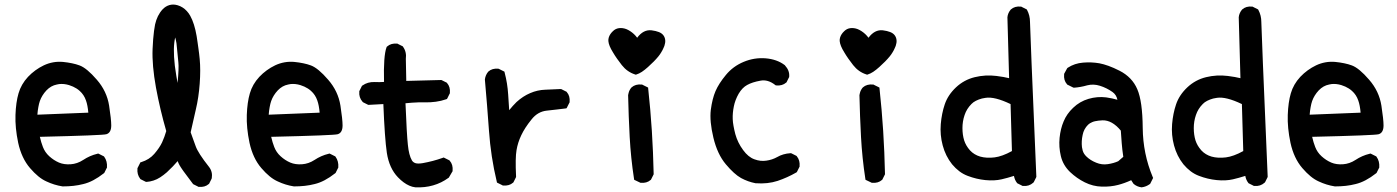

<svg xmlns="http://www.w3.org/2000/svg" viewBox="-20 -798 6040 830"><path d="M250.5 7.8Q231.9 4.9 214.6 -0.5Q197.3 -5.9 180.7 -13.7Q163.1 -21.5 145.5 -35.9Q127.9 -50.3 109.9 -71.3Q73.2 -113.8 58.6 -180.7Q44.9 -246.1 46.9 -301Q48.8 -356 60.1 -394.5Q71.3 -433.6 101.1 -465.8Q130.9 -497.1 169.4 -515.6Q209 -534.2 252.4 -530.3Q262.7 -529.3 272.5 -527.8Q282.2 -526.4 291.3 -524.4Q300.3 -522.5 308.3 -520.3Q316.4 -518.1 324.2 -515.1Q355.5 -503.4 398.4 -453.6Q441.9 -403.8 451.7 -341.3Q460.9 -281.2 460.9 -255.9Q460.9 -224.1 439.9 -217.8Q424.8 -212.9 152.3 -206.5Q157.7 -182.6 165.5 -162.6Q174.3 -139.6 192.9 -122.6Q202.6 -113.8 213.1 -106.9Q223.6 -100.1 234.9 -95.2Q256.8 -85.9 285.6 -87.9Q299.8 -88.9 313.2 -93.5Q326.7 -98.1 339.4 -106.4Q368.2 -125.5 400.9 -133.3L404.3 -134.3L407.7 -132.8L427.2 -123L429.2 -122.1L430.7 -120.1Q437.5 -110.8 440.4 -99.4Q443.4 -87.9 442.4 -75.2V-73.2L441.4 -71.8L431.6 -52.2L430.7 -50.3L428.7 -48.8Q405.8 -30.8 383.5 -19Q361.3 -7.3 340.3 -2.4Q319.8 2.9 297.6 5.4Q275.4 7.8 252 7.8H251ZM361.8 -311Q360.4 -327.1 357.9 -340.1Q355.5 -353 351.6 -363.8Q343.3 -388.2 324.7 -404.8Q318.4 -410.6 311 -415.3Q303.7 -419.9 295.7 -423.6Q287.6 -427.2 278.3 -430.2Q272.9 -431.6 267.6 -432.9Q262.2 -434.1 256.8 -434.6Q251.5 -435.1 246.3 -435.1Q241.2 -435.1 236.1 -434.6Q231 -434.1 225.6 -432.6Q200.2 -427.7 180.7 -407.2Q161.1 -386.2 152.3 -361.3Q150.4 -355.5 148.7 -349.1Q147 -342.8 145.8 -335.2Q144.5 -327.6 143.3 -319.6Q142.1 -311.5 141.6 -302.2Z M836.4 8.8 816.9 -1 814.9 -2 813.5 -3.9Q793.9 -31.2 773.4 -57.6Q770.5 -61.5 767.6 -65.9Q764.6 -70.3 761.7 -74.7Q758.8 -79.1 756.3 -83.5Q753.9 -87.9 751.7 -92.5Q749.5 -97.2 748 -101.6Q730.5 -80.6 701.2 -53.2Q693.8 -46.9 686.8 -41.5Q679.7 -36.1 672.6 -31.5Q665.5 -26.9 658.2 -23.4Q650.9 -20 643.6 -17.6Q636.2 -15.1 628.7 -13.7Q621.1 -12.2 613.8 -11.7H611.3L608.9 -12.7L589.4 -22.5L587.4 -23.4L585.9 -25.4Q571.8 -43.9 574.2 -69.3V-71.3L575.2 -72.8L585 -92.3L586.9 -96.2L590.8 -97.2Q625.5 -107.9 647 -132.8Q669.4 -158.7 680.7 -182.6Q691.4 -206.1 698.7 -231.4Q671.9 -324.2 654.3 -418.9Q636.7 -516.1 639.6 -585.9Q640.6 -608.9 642.1 -628.4Q643.6 -647.9 645.8 -664.1Q647.9 -680.2 650.4 -692.4Q654.8 -711.9 662.8 -728.3Q670.9 -744.6 683.1 -757.8Q696.3 -771.5 712.6 -776.1Q729 -780.8 747.6 -775.4Q759.3 -772 769.3 -765.6Q779.3 -759.3 787.6 -750.2Q795.9 -741.2 802.2 -730Q820.8 -696.8 830.1 -641.6Q832 -628.4 834 -615.5Q835.9 -602.5 837.6 -590.1Q839.4 -577.6 840.8 -565.7Q842.3 -553.7 843.3 -542.5Q847.7 -496.1 843.3 -436.3Q838.9 -376.5 826.7 -325.2L804.2 -226.1Q809.6 -211.4 814.9 -196.3Q820.3 -181.2 825.7 -166.5Q835.9 -136.7 883.8 -76.2Q899.9 -55.2 895.5 -27.8L895 -26.4L894.5 -24.9L884.8 -5.4L883.8 -3.4L882.3 -2.4Q865.7 12.2 839.8 9.8H837.9ZM747.6 -439.5Q753.9 -503.9 751 -528.8Q747.1 -562.5 744.6 -594.2Q744.1 -603 742.9 -610.8Q741.7 -618.7 740.2 -625Q738.8 -631.3 737.3 -636.2Q735.8 -630.9 735.1 -625.2Q734.4 -619.6 733.4 -612.8Q730.5 -588.4 732.4 -552.2Q734.4 -515.6 742.2 -470.2Q744.6 -455.1 747.6 -439.5Z M1250.5 7.8Q1231.9 4.9 1214.6 -0.5Q1197.3 -5.9 1180.7 -13.7Q1163.1 -21.5 1145.5 -35.9Q1127.9 -50.3 1109.9 -71.3Q1073.2 -113.8 1058.6 -180.7Q1044.9 -246.1 1046.9 -301Q1048.8 -356 1060.1 -394.5Q1071.3 -433.6 1101.1 -465.8Q1130.9 -497.1 1169.4 -515.6Q1209 -534.2 1252.4 -530.3Q1262.7 -529.3 1272.5 -527.8Q1282.2 -526.4 1291.3 -524.4Q1300.3 -522.5 1308.3 -520.3Q1316.4 -518.1 1324.2 -515.1Q1355.5 -503.4 1398.4 -453.6Q1441.9 -403.8 1451.7 -341.3Q1460.9 -281.2 1460.9 -255.9Q1460.9 -224.1 1439.9 -217.8Q1424.8 -212.9 1152.3 -206.5Q1157.7 -182.6 1165.5 -162.6Q1174.3 -139.6 1192.9 -122.6Q1202.6 -113.8 1213.1 -106.9Q1223.6 -100.1 1234.9 -95.2Q1256.8 -85.9 1285.6 -87.9Q1299.8 -88.9 1313.2 -93.5Q1326.7 -98.1 1339.4 -106.4Q1368.2 -125.5 1400.9 -133.3L1404.3 -134.3L1407.7 -132.8L1427.2 -123L1429.2 -122.1L1430.7 -120.1Q1437.5 -110.8 1440.4 -99.4Q1443.4 -87.9 1442.4 -75.2V-73.2L1441.4 -71.8L1431.6 -52.2L1430.7 -50.3L1428.7 -48.8Q1405.8 -30.8 1383.5 -19Q1361.3 -7.3 1340.3 -2.4Q1319.8 2.9 1297.6 5.4Q1275.4 7.8 1252 7.8H1251ZM1361.8 -311Q1360.4 -327.1 1357.9 -340.1Q1355.5 -353 1351.6 -363.8Q1343.3 -388.2 1324.7 -404.8Q1318.4 -410.6 1311 -415.3Q1303.7 -419.9 1295.7 -423.6Q1287.6 -427.2 1278.3 -430.2Q1272.9 -431.6 1267.6 -432.9Q1262.2 -434.1 1256.8 -434.6Q1251.5 -435.1 1246.3 -435.1Q1241.2 -435.1 1236.1 -434.6Q1231 -434.1 1225.6 -432.6Q1200.2 -427.7 1180.7 -407.2Q1161.1 -386.2 1152.3 -361.3Q1150.4 -355.5 1148.7 -349.1Q1147 -342.8 1145.8 -335.2Q1144.5 -327.6 1143.3 -319.6Q1142.1 -311.5 1141.6 -302.2Z M1775.4 11.7Q1762.2 10.3 1749.5 4.6Q1736.8 -1 1724.6 -10Q1712.4 -19 1700.2 -31.7Q1662.6 -70.8 1652.3 -137.2Q1643.1 -199.2 1637.2 -348.1L1574.7 -344.7H1572.3L1569.8 -345.7L1550.3 -355.5L1548.8 -356.4L1547.4 -357.9Q1530.8 -376.5 1533.2 -402.3V-404.3L1534.2 -405.8L1543.9 -425.3L1544.9 -427.2L1547.4 -428.7Q1569.3 -444.3 1599.1 -443.4Q1620.1 -442.4 1640.1 -443.8Q1637.2 -556.6 1650.9 -593.3L1651.9 -595.7L1653.8 -597.2Q1670.4 -611.8 1696.3 -609.4H1698.2L1699.7 -608.4L1719.2 -598.6L1721.2 -597.7L1722.7 -595.2Q1738.3 -573.2 1734.4 -543.5L1736.3 -448.2L1885.7 -452.1H1887.7L1890.1 -451.2L1909.7 -441.4L1911.6 -440.4L1912.6 -439Q1927.2 -422.4 1924.8 -396.5V-394.5L1923.8 -393.1L1914.1 -373.5L1912.1 -370.1L1908.2 -368.7Q1887.2 -361.3 1864 -358.2Q1840.8 -355 1816.4 -355.5Q1802.2 -356 1788.1 -355.5Q1773.9 -355 1760 -354Q1746.1 -353 1732.9 -351.6Q1738.3 -216.8 1743.2 -171.9Q1747.6 -127 1760.7 -104.5Q1766.1 -95.7 1776.6 -92.5Q1787.1 -89.4 1807.6 -92.8Q1829.1 -96.7 1850.6 -102.3Q1872.1 -107.9 1894 -115.7L1897.9 -117.2L1901.9 -115.2L1921.4 -105.5L1923.3 -104.5L1924.3 -103Q1939 -86.4 1936.5 -59.6V-57.6L1935.1 -55.7L1921.4 -32.2L1920.4 -30.3L1918.9 -29.3Q1888.2 -6.8 1852.1 3.4Q1816.4 13.7 1775.9 11.7Z M2151.9 2.9 2132.3 -6.8 2128.4 -8.8 2127.4 -13.2Q2101.6 -120.6 2093.8 -232.9Q2085.9 -343.8 2076.2 -453.1V-454.1V-455.1Q2078.6 -473.6 2090.3 -487.8L2090.8 -488.3L2091.3 -488.8Q2107.9 -503.4 2133.8 -501H2135.7L2137.2 -500L2156.7 -490.2L2160.6 -488.3L2161.6 -483.9Q2173.8 -438 2176.8 -389.2Q2177.7 -372.6 2179 -355.5Q2180.2 -338.4 2181.2 -321.8Q2189 -331.5 2196.8 -340.1Q2204.6 -348.6 2212.9 -356.9Q2240.7 -382.3 2272 -395.5Q2303.7 -409.2 2337.4 -410.2Q2369.6 -411.1 2402.8 -413.1H2405.3L2407.7 -412.1L2427.2 -402.3L2429.2 -401.4L2430.2 -399.9Q2444.8 -383.3 2442.4 -357.4V-355.5L2441.4 -354L2431.6 -334.5L2429.2 -330.1L2424.3 -329.1Q2405.8 -326.7 2386 -324.5Q2366.2 -322.3 2344.2 -319.8Q2304.7 -315.9 2277.8 -281.7Q2248.5 -245.6 2233.4 -213.4Q2218.3 -181.6 2212.9 -148.9Q2207 -115.7 2210.9 -35.6V-33.2L2210 -30.8L2200.2 -11.2L2199.2 -9.3L2197.8 -8.3Q2181.2 6.3 2155.3 3.9H2153.3Z M2746.6 -8.8 2726.1 -18.6 2721.7 -20.5 2720.7 -25.9Q2707 -115.2 2702.1 -205.6Q2697.3 -295.4 2695.3 -385.7V-386.2V-386.7Q2695.8 -389.2 2696.3 -391.4Q2696.8 -393.6 2697.3 -395.8Q2697.8 -397.9 2698.5 -400.1Q2699.2 -402.3 2700 -404.3Q2700.7 -406.2 2701.9 -408.2Q2703.1 -410.2 2704.1 -412.1Q2705.1 -414.1 2706.5 -415.8Q2708 -417.5 2709.5 -419.4L2710 -419.9L2710.4 -420.4Q2727.1 -435.1 2753.9 -432.6H2755.9L2757.3 -431.6L2776.9 -421.9L2781.7 -419.4L2782.2 -414.1Q2792 -324.2 2797.9 -232.2Q2803.7 -140.1 2805.7 -46.9V-44.4L2804.7 -42.5L2794.9 -22.9L2793.9 -21L2792.5 -20Q2775.9 -5.4 2750 -7.8H2748.5ZM2725.6 -476.1Q2691.4 -486.8 2668 -516.6Q2657.2 -530.3 2647.5 -544.2Q2637.7 -558.1 2629.4 -572.3Q2620.6 -586.4 2615.7 -598.4Q2610.8 -610.4 2609.9 -620.6Q2609.4 -628.4 2611.6 -635.7Q2613.8 -643.1 2618.2 -649.9Q2622.6 -656.7 2629.4 -663.1Q2640.6 -674.3 2655.8 -676.3Q2670.9 -678.2 2687 -672.4Q2695.8 -668.9 2704.3 -663.3Q2712.9 -657.7 2720.5 -650.6Q2728 -643.6 2734.4 -634.8Q2761.2 -670.9 2796.4 -667Q2815.4 -664.6 2828.4 -659.4Q2841.3 -654.3 2848.1 -645Q2861.3 -626.5 2852.1 -599.6Q2850.1 -595.2 2848.1 -590.3Q2846.2 -585.4 2843.8 -581.1Q2841.3 -576.7 2838.6 -572Q2835.9 -567.4 2832.8 -563Q2829.6 -558.6 2826.2 -554.2Q2809.1 -533.2 2781.2 -508.3Q2767.1 -495.6 2754.9 -487.5Q2742.7 -479.5 2731.4 -476.1L2728.5 -475.1Z M3246.1 -5.9Q3213.4 -12.2 3183.6 -28.3Q3153.8 -44.9 3117.7 -87.9Q3081.1 -131.3 3064 -202.6Q3046.9 -273.9 3052.7 -322.8Q3059.1 -371.6 3073.2 -404.3Q3087.4 -437 3117.7 -473.6Q3148.4 -511.2 3194.6 -530.5Q3240.7 -549.8 3289.6 -545.9Q3314 -543.9 3334.7 -536.6Q3355.5 -529.3 3372.1 -516.6L3373 -516.1L3373.5 -515.1Q3394 -492.7 3391.6 -466.8V-464.8L3390.6 -463.4L3380.9 -443.8L3379.9 -441.9L3378.4 -440.9Q3361.8 -426.3 3335.9 -428.7L3333 -429.2L3331.1 -430.7Q3299.3 -455.6 3267.1 -449.2Q3231.9 -442.9 3210 -430.7Q3189 -419.4 3173.3 -393.1Q3157.7 -365.7 3152.3 -337.9Q3149.4 -323.7 3148.2 -310.1Q3147 -296.4 3147.5 -283.2Q3147.9 -270 3150.9 -253.7Q3153.8 -237.3 3158.7 -218.3Q3168.9 -181.2 3192.4 -149.4Q3214.8 -118.7 3241.2 -109.4Q3254.4 -104.5 3267.3 -103Q3280.3 -101.6 3292.5 -103.5Q3317.9 -106.9 3339.8 -119.1Q3365.2 -133.8 3397 -135.7H3399.4L3401.9 -134.8L3421.4 -125L3423.3 -124L3424.8 -122.1Q3439 -104.5 3436.5 -79.1V-77.1L3435.5 -75.7L3425.8 -56.2L3424.3 -53.7L3421.9 -52.2Q3383.8 -30.3 3341.8 -16.1Q3298.8 -2 3247.1 -5.9H3246.6Z M3746.6 -8.8 3726.1 -18.6 3721.7 -20.5 3720.7 -25.9Q3707 -115.2 3702.1 -205.6Q3697.3 -295.4 3695.3 -385.7V-386.2V-386.7Q3695.8 -389.2 3696.3 -391.4Q3696.8 -393.6 3697.3 -395.8Q3697.8 -397.9 3698.5 -400.1Q3699.2 -402.3 3700 -404.3Q3700.7 -406.2 3701.9 -408.2Q3703.1 -410.2 3704.1 -412.1Q3705.1 -414.1 3706.5 -415.8Q3708 -417.5 3709.5 -419.4L3710 -419.9L3710.4 -420.4Q3727.1 -435.1 3753.9 -432.6H3755.9L3757.3 -431.6L3776.9 -421.9L3781.7 -419.4L3782.2 -414.1Q3792 -324.2 3797.9 -232.2Q3803.7 -140.1 3805.7 -46.9V-44.4L3804.7 -42.5L3794.9 -22.9L3793.9 -21L3792.5 -20Q3775.9 -5.4 3750 -7.8H3748.5ZM3725.6 -476.1Q3691.4 -486.8 3668 -516.6Q3657.2 -530.3 3647.5 -544.2Q3637.7 -558.1 3629.4 -572.3Q3620.6 -586.4 3615.7 -598.4Q3610.8 -610.4 3609.9 -620.6Q3609.4 -628.4 3611.6 -635.7Q3613.8 -643.1 3618.2 -649.9Q3622.6 -656.7 3629.4 -663.1Q3640.6 -674.3 3655.8 -676.3Q3670.9 -678.2 3687 -672.4Q3695.8 -668.9 3704.3 -663.3Q3712.9 -657.7 3720.5 -650.6Q3728 -643.6 3734.4 -634.8Q3761.2 -670.9 3796.4 -667Q3815.4 -664.6 3828.4 -659.4Q3841.3 -654.3 3848.1 -645Q3861.3 -626.5 3852.1 -599.6Q3850.1 -595.2 3848.1 -590.3Q3846.2 -585.4 3843.8 -581.1Q3841.3 -576.7 3838.6 -572Q3835.9 -567.4 3832.8 -563Q3829.6 -558.6 3826.2 -554.2Q3809.1 -533.2 3781.2 -508.3Q3767.1 -495.6 3754.9 -487.5Q3742.7 -479.5 3731.4 -476.1L3728.5 -475.1Z M4398.9 4.9 4379.4 -4.9 4377.4 -5.9 4376 -7.8Q4371.1 -14.2 4367.9 -21.7Q4364.7 -29.3 4363.3 -37.6Q4348.1 -32.7 4335.2 -29.3Q4322.3 -25.9 4310.1 -22.9Q4278.8 -15.6 4239.7 -19.5Q4200.7 -23.4 4163.6 -37.6Q4144 -44.9 4127.2 -57.6Q4110.4 -70.3 4095.7 -87.9Q4067.4 -123.5 4055.2 -169.4Q4043 -214.8 4046.9 -261.7Q4050.8 -307.6 4064 -346.7Q4077.6 -387.2 4112.5 -420.2Q4147.5 -453.1 4193.8 -464.4Q4239.7 -475.6 4287.6 -469.7Q4321.8 -465.3 4342.3 -460L4335 -722.2V-723.1V-723.6Q4335.9 -732.9 4339.6 -741.2Q4343.3 -749.5 4349.1 -756.3L4349.6 -756.8L4350.1 -757.3Q4366.7 -772 4392.6 -769.5H4394.5L4396 -768.6L4415.5 -758.8L4418.5 -757.3L4419.9 -754.9Q4432.6 -731 4432.6 -703.1Q4432.6 -677.7 4460 -35.6V-33.2L4459 -30.8L4449.2 -11.2L4448.2 -9.8L4446.8 -8.3Q4428.2 8.3 4402.3 5.9H4400.4ZM4354.5 -145 4348.6 -348.1Q4279.3 -381.3 4240.2 -375Q4231.9 -374 4224.6 -372.1Q4217.3 -370.1 4210.9 -367.7Q4204.6 -365.2 4198.7 -362.3Q4192.9 -359.4 4188.2 -356Q4183.6 -352.5 4179.7 -348.6Q4158.7 -327.6 4149.9 -300.8Q4145 -286.6 4142.8 -272.5Q4140.6 -258.3 4140.6 -244.1Q4140.6 -215.3 4147.9 -191.4Q4155.3 -168 4173.3 -147.9Q4190.9 -128.9 4217.3 -121.1Q4245.1 -113.3 4279.8 -117.7Q4295.4 -119.6 4314.5 -126.5Q4333.5 -133.3 4354.5 -145Z M4914.1 11.7Q4895.5 9.3 4881.3 -2.4L4880.4 -3.4L4879.4 -4.4L4870.1 -19Q4840.3 -5.4 4813 1.5Q4781.2 9.8 4743.2 8.8Q4704.6 7.8 4669.4 -9.8Q4634.8 -26.9 4605.5 -54.7Q4575.2 -84 4565.9 -123.5Q4556.6 -162.6 4560.5 -202.1Q4564.5 -241.7 4578.1 -273.4Q4591.3 -305.7 4619.1 -332Q4647.5 -359.4 4685.5 -370.6Q4723.6 -381.8 4762.2 -377Q4789.1 -373 4810.5 -366.7Q4806.2 -388.2 4789.1 -400.4Q4764.2 -418 4734.9 -427.2Q4707 -436 4680.2 -429.2Q4665 -424.8 4651.1 -422.4Q4637.2 -419.9 4624 -418.9H4621.1L4618.7 -419.9L4595.2 -431.6L4593.3 -432.6L4592.3 -434.1Q4577.6 -450.7 4580.1 -476.6V-478.5L4581.1 -480.5L4592.8 -502L4594.2 -503.9L4596.2 -505.4Q4625.5 -524.4 4662.1 -527.3Q4697.8 -530.3 4732.4 -524.4Q4750.5 -521 4772.2 -513.2Q4793.9 -505.4 4819.8 -492.2Q4846.7 -478.5 4866 -458.5Q4885.3 -438.5 4896.5 -412.1Q4918.9 -360.4 4919.9 -245.1Q4920.9 -133.8 4962.9 -33.2L4964.8 -28.8L4962.9 -24.9L4953.1 -5.4L4952.1 -3.4L4950.2 -2Q4934.6 9.3 4916 11.7H4915ZM4814 -101.1 4835.9 -120.1Q4833.5 -136.7 4831.8 -151.1Q4830.1 -165.5 4829.1 -179.2Q4827.1 -205.6 4825.2 -233.4Q4787.1 -279.3 4745.6 -277.8Q4736.3 -277.3 4728.3 -276.4Q4720.2 -275.4 4713.6 -273.9Q4707 -272.5 4701.4 -270Q4695.8 -267.6 4691.4 -264.9Q4687 -262.2 4683.6 -258.8Q4665 -240.2 4660.2 -214.8Q4654.3 -188 4657.2 -162.1Q4658.2 -154.3 4660.4 -147Q4662.6 -139.6 4666.5 -133.5Q4670.4 -127.4 4675.8 -122.1Q4692.9 -105 4718.8 -94.7Q4743.2 -84.5 4769 -88.4Q4794.9 -92.3 4814 -101.1Z M5398.9 4.9 5379.4 -4.9 5377.4 -5.9 5376 -7.8Q5371.1 -14.2 5367.9 -21.7Q5364.7 -29.3 5363.3 -37.6Q5348.1 -32.7 5335.2 -29.3Q5322.3 -25.9 5310.1 -22.9Q5278.8 -15.6 5239.7 -19.5Q5200.7 -23.4 5163.6 -37.6Q5144 -44.9 5127.2 -57.6Q5110.4 -70.3 5095.7 -87.9Q5067.4 -123.5 5055.2 -169.4Q5043 -214.8 5046.9 -261.7Q5050.8 -307.6 5064 -346.7Q5077.6 -387.2 5112.5 -420.2Q5147.5 -453.1 5193.8 -464.4Q5239.7 -475.6 5287.6 -469.7Q5321.8 -465.3 5342.3 -460L5335 -722.2V-723.1V-723.6Q5335.9 -732.9 5339.6 -741.2Q5343.3 -749.5 5349.1 -756.3L5349.6 -756.8L5350.1 -757.3Q5366.7 -772 5392.6 -769.5H5394.5L5396 -768.6L5415.5 -758.8L5418.5 -757.3L5419.9 -754.9Q5432.6 -731 5432.6 -703.1Q5432.6 -677.7 5460 -35.6V-33.2L5459 -30.8L5449.2 -11.2L5448.2 -9.8L5446.8 -8.3Q5428.2 8.3 5402.3 5.9H5400.4ZM5354.5 -145 5348.6 -348.1Q5279.3 -381.3 5240.2 -375Q5231.9 -374 5224.6 -372.1Q5217.3 -370.1 5210.9 -367.7Q5204.6 -365.2 5198.7 -362.3Q5192.9 -359.4 5188.2 -356Q5183.6 -352.5 5179.7 -348.6Q5158.7 -327.6 5149.9 -300.8Q5145 -286.6 5142.8 -272.5Q5140.6 -258.3 5140.6 -244.1Q5140.6 -215.3 5147.9 -191.4Q5155.3 -168 5173.3 -147.9Q5190.9 -128.9 5217.3 -121.1Q5245.1 -113.3 5279.8 -117.7Q5295.4 -119.6 5314.5 -126.5Q5333.5 -133.3 5354.5 -145Z M5750.5 7.8Q5731.9 4.9 5714.6 -0.5Q5697.3 -5.9 5680.7 -13.7Q5663.1 -21.5 5645.5 -35.9Q5627.9 -50.3 5609.9 -71.3Q5573.2 -113.8 5558.6 -180.7Q5544.9 -246.1 5546.9 -301Q5548.8 -356 5560.1 -394.5Q5571.3 -433.6 5601.1 -465.8Q5630.9 -497.1 5669.4 -515.6Q5709 -534.2 5752.4 -530.3Q5762.7 -529.3 5772.5 -527.8Q5782.2 -526.4 5791.3 -524.4Q5800.3 -522.5 5808.3 -520.3Q5816.4 -518.1 5824.2 -515.1Q5855.5 -503.4 5898.4 -453.6Q5941.9 -403.8 5951.7 -341.3Q5960.9 -281.2 5960.9 -255.9Q5960.9 -224.1 5939.9 -217.8Q5924.8 -212.9 5652.3 -206.5Q5657.7 -182.6 5665.5 -162.6Q5674.3 -139.6 5692.9 -122.6Q5702.6 -113.8 5713.1 -106.9Q5723.6 -100.1 5734.9 -95.2Q5756.8 -85.9 5785.6 -87.9Q5799.8 -88.9 5813.2 -93.5Q5826.7 -98.1 5839.4 -106.4Q5868.2 -125.5 5900.9 -133.3L5904.3 -134.3L5907.7 -132.8L5927.2 -123L5929.2 -122.1L5930.7 -120.1Q5937.5 -110.8 5940.4 -99.4Q5943.4 -87.9 5942.4 -75.2V-73.2L5941.4 -71.8L5931.6 -52.2L5930.7 -50.3L5928.7 -48.8Q5905.8 -30.8 5883.5 -19Q5861.3 -7.3 5840.3 -2.4Q5819.8 2.9 5797.6 5.4Q5775.4 7.8 5752 7.8H5751ZM5861.8 -311Q5860.4 -327.1 5857.9 -340.1Q5855.5 -353 5851.6 -363.8Q5843.3 -388.2 5824.7 -404.8Q5818.4 -410.6 5811 -415.3Q5803.7 -419.9 5795.7 -423.6Q5787.6 -427.2 5778.3 -430.2Q5772.9 -431.6 5767.6 -432.9Q5762.2 -434.1 5756.8 -434.6Q5751.5 -435.1 5746.3 -435.1Q5741.2 -435.1 5736.1 -434.6Q5731 -434.1 5725.6 -432.6Q5700.2 -427.7 5680.7 -407.2Q5661.1 -386.2 5652.3 -361.3Q5650.4 -355.5 5648.7 -349.1Q5647 -342.8 5645.8 -335.2Q5644.5 -327.6 5643.3 -319.6Q5642.1 -311.5 5641.6 -302.2Z"/></svg>

Font: NaikaiFont
Style: Bold
Weight: 700
Version: Version 1.89